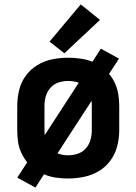

<svg xmlns="http://www.w3.org/2000/svg" viewBox="-20 -799 616 868"><path d="M140 49 179 -11Q205 0 232.5 4Q260 8 288 8Q324 8 360 0.5Q396 -7 427 -25.5Q458 -44 479.5 -73.5Q501 -103 510 -138.5Q519 -174 519 -210V-320Q519 -346 515 -371.5Q511 -397 500.5 -421Q490 -445 473 -465L518 -534L436 -579L398 -520Q372 -530 344 -534Q316 -538 288 -538Q252 -538 216.5 -531Q181 -524 149.5 -505Q118 -486 96.5 -456.5Q75 -427 66.5 -391.5Q58 -356 58 -320V-210Q58 -184 61.5 -158.5Q65 -133 76 -109Q87 -85 103 -65L58 4ZM288 -97Q276 -97 264 -99Q252 -101 240 -106L394 -343Q395 -337 395 -331.5Q395 -326 395 -320V-210Q395 -188 389 -166.5Q383 -145 368 -128Q353 -111 331.5 -104Q310 -97 288 -97ZM182 -188Q182 -193 181.5 -199Q181 -205 181 -210V-320Q181 -342 187 -363.5Q193 -385 208 -402Q223 -419 244.5 -426Q266 -433 288 -433Q300 -433 312.5 -431Q325 -429 336 -425ZM271 -558 432 -709 345 -779 204 -611Z"/></svg>

Font: Iosevka Sparkle
Style: Bold
Weight: 700
Designer: Belleve Invis
Foundry: Belleve Invis
Version: Version 4.5.0; ttfautohint (v1.8.3)